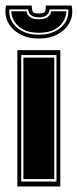

<svg xmlns="http://www.w3.org/2000/svg" viewBox="-54 -677 283 697"><path d="M9 0V-495H165V0ZM23 -18H151V-477H23ZM31 -27V-468H143V-27ZM87 -537Q48 -537 18.5 -553Q-11 -569 -25 -596Q-39 -623 -32 -657H61Q62 -639 65.5 -633.5Q69 -628 87 -628Q105 -628 109 -634Q113 -640 112 -657H206Q213 -623 199 -596Q185 -569 156 -553Q127 -537 87 -537ZM87 -551Q136 -551 166.5 -577Q197 -603 194 -643H126Q123 -614 87 -614Q51 -614 48 -643H-20Q-23 -603 7.5 -577Q38 -551 87 -551ZM87 -558Q51 -558 29 -570.5Q7 -583 -3 -601.5Q-13 -620 -13 -636H42Q48 -607 87 -607Q126 -607 132 -636H187Q187 -620 177 -601.5Q167 -583 145.5 -570.5Q124 -558 87 -558Z"/></svg>

Font: Alumni Sans Collegiate One
Style: Regular
Weight: 400
Designer: Robert E. Leuschke
Foundry: Robert E. Leuschke
Version: Version 1.100